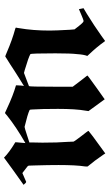

<svg xmlns="http://www.w3.org/2000/svg" viewBox="187 -703 547 961"><g transform="rotate(-90 460.5 -222.5)"><path d="M152 -476Q179 -449 228 -420Q229 -420 229 -417.5Q229 -415 228.5 -409.5Q228 -404 227 -394L225 -369Q304 -414 363 -461Q373 -471 376 -471Q386 -467 398 -461Q464 -430 514 -416V-412Q514 -411 513.5 -404Q513 -397 513 -392L511 -376L520 -382Q529 -387 548.5 -399.5Q568 -412 584 -422Q599 -432 618.5 -444.5Q638 -457 648 -463L657 -469Q659 -471 681 -461Q741 -435 796 -420Q803 -418 803 -416Q802 -415 800 -400Q788 -331 788 -247Q788 -219 792 -147L794 -123Q797 -118 811 -101Q825 -84 828 -82Q832 -78 835 -78H838Q841 -78 867 -89L895 -101L896 -97Q897 -93 898 -87Q899 -81 900 -78L873 -62Q810 -23 761 12L736 30Q735 30 731 24Q706 -11 671 -48L661 -59Q668 -77 670 -109Q674 -140 674 -219Q674 -341 670 -344Q655 -353 591 -372L576 -376L544 -364Q511 -351 510 -351Q507 -349 507 -224V-132L535 -95Q541 -87 548.5 -77.5Q556 -68 560 -63L563 -58Q563 -57 504 -14.5Q445 28 444 28L385 -53L387 -67Q396 -117 396 -206Q396 -289 393 -334Q393 -346 390 -348Q369 -358 306 -373Q301 -373 265 -361L228 -349V-335Q227 -322 227 -284Q227 -206 231 -157Q231 -151 231.5 -144Q232 -137 232 -133V-129Q232 -125 259 -90Q286 -56 286 -53L258 -31L173 31L166 20Q136 -24 108 -57Q107 -58 108 -71Q115 -115 115 -203Q115 -255 113 -319Q113 -327 112.5 -336Q112 -345 112 -350L111 -355Q111 -357 93 -370L75 -384L54 -375Q32 -366 31 -365Q26 -365 16 -378Q32 -389 89 -430Z"/></g></svg>

Font: MathJax_Fraktur
Style: Bold
Weight: 700
Version: Version 1.1